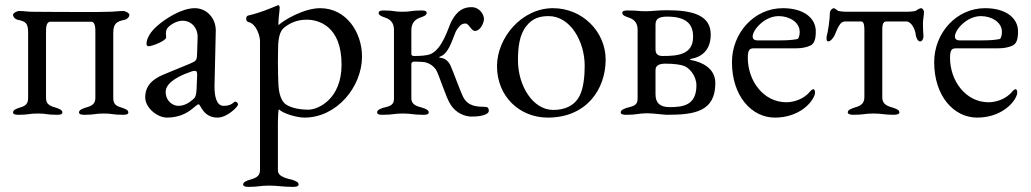

<svg xmlns="http://www.w3.org/2000/svg" viewBox="-20 -446 4032 751"><path d="M337 -361C353 -361 353 -334 353 -323V-62C353 -35 332 -30 312 -24C301 -20 289 -16 289 -6C289 3 304 3 312 3C351 3 351 -2 386 -2C421 -2 420 3 459 3C468 3 482 3 482 -6C482 -16 470 -20 459 -24C439 -30 423 -35 423 -62V-316C423 -355 436 -362 469 -369C475 -370 486 -378 486 -388C486 -396 468 -403 464 -403C439 -403 429 -400 406 -400C384 -399 344 -399 300 -399C211 -399 109 -400 107 -400C84 -400 78 -403 53 -403C49 -403 31 -396 31 -388C31 -378 42 -370 48 -369C81 -362 90 -356 90 -317V-62C90 -35 74 -30 54 -24C43 -20 31 -16 31 -6C31 3 46 3 54 3C93 3 93 -2 128 -2C163 -2 162 3 201 3C210 3 224 3 224 -6C224 -16 212 -20 201 -24C181 -30 160 -35 160 -62V-323C160 -334 160 -361 177 -361Z M855 -32C826 -32 819 -70 819 -109L824 -325C825 -374 789 -414 742 -414C689 -414 624 -371 593 -343C568 -321 553 -295 553 -274C553 -271 555 -265 561 -265C574 -265 630 -286 630 -300C630 -305 629 -309 629 -314C629 -321 630 -328 633 -333C641 -347 670 -365 694 -365C730 -365 754 -335 753 -301L751 -237C750 -210 749 -208 723 -197L621 -155C572 -135 548 -107 548 -65C548 -26 593 14 634 14C716 13 744 -38 757 -38C765 -38 774 14 831 14C869 14 911 -29 911 -37C911 -45 901 -52 895 -46C884 -36 873 -32 855 -32ZM628 -87C628 -110 651 -140 728 -166C733 -168 739 -169 742 -169C750 -169 752 -163 751 -148L749 -99C748 -74 744 -65 737 -59C721 -45 703 -32 677 -32C658 -32 628 -49 628 -87Z M1186 -17C1142 -17 1108 -28 1093 -42C1074 -60 1070 -97 1069 -115C1068 -136 1067 -171 1067 -205C1067 -229 1068 -252 1068 -269C1070 -310 1079 -329 1094 -340C1119 -359 1146 -369 1180 -369C1223 -369 1316 -347 1316 -193C1316 -59 1225 -17 1186 -17ZM997 220C997 247 974 252 954 258C943 262 931 266 931 276C931 284 945 285 952 285C991 285 997 280 1032 280C1067 280 1087 285 1126 285C1134 285 1148 284 1148 276C1148 266 1136 262 1125 258C1105 252 1067 247 1067 220V33C1067 27 1068 -18 1071 -18C1091 0 1143 14 1171 14C1297 14 1396 -106 1396 -225C1396 -319 1335 -414 1232 -414C1169 -414 1089 -367 1070 -348C1069 -349 1069 -353 1069 -357C1069 -373 1074 -405 1074 -417C1074 -421 1071 -426 1068 -426C1067 -426 1067 -425 1066 -425C1034 -412 1001 -397 950 -385C946 -384 943 -379 943 -373C943 -367 946 -361 951 -360C984 -353 997 -302 997 -287Z M1521 -330V-59C1521 -31 1498 -30 1478 -24C1467 -20 1455 -16 1455 -6C1455 4 1473 3 1478 3C1517 3 1521 -2 1556 -2C1591 -2 1595 3 1634 3C1639 3 1657 4 1657 -6C1657 -16 1645 -20 1634 -24C1614 -30 1589 -34 1589 -62V-196C1589 -201 1594 -205 1599 -205C1619 -205 1635 -204 1645 -202C1663 -197 1676 -187 1685 -174C1698 -153 1724 -64 1743 -36C1765 -2 1800 10 1825 10C1873 10 1892 -2 1892 -12C1892 -22 1889 -28 1877 -28C1849 -29 1812 -28 1792 -66C1778 -94 1753 -167 1741 -192C1732 -210 1717 -219 1702 -220C1698 -220 1696 -223 1702 -225C1740 -237 1755 -314 1767 -330C1777 -343 1783 -354 1801 -354C1814 -354 1823 -325 1838 -325C1859 -325 1873 -357 1873 -372C1873 -388 1857 -418 1824 -418C1796 -418 1769 -407 1746 -363C1734 -341 1712 -254 1663 -234C1647 -228 1621 -227 1600 -227C1595 -227 1589 -228 1589 -235V-328C1589 -358 1606 -372 1626 -378C1637 -382 1649 -386 1649 -396C1649 -406 1631 -405 1626 -405C1587 -405 1589 -400 1554 -400C1519 -400 1523 -405 1484 -405C1479 -405 1461 -406 1461 -396C1461 -386 1473 -382 1484 -378C1504 -372 1521 -359 1521 -330Z M2143 -414C2020 -414 1924 -298 1924 -187C1924 -70 2011 14 2123 14C2273 14 2349 -96 2349 -213C2349 -321 2259 -414 2143 -414ZM2126 -383C2211 -383 2267 -284 2267 -189C2267 -150 2263 -102 2247 -71C2227 -32 2189 -16 2144 -16C2064 -16 2006 -111 2006 -210C2006 -258 2011 -309 2038 -343C2062 -374 2090 -383 2126 -383Z M2583 -197C2618 -197 2643 -193 2656 -188C2675 -181 2704 -151 2704 -112C2704 -34 2652 -27 2599 -27C2562 -27 2544 -43 2544 -77V-172C2544 -192 2562 -197 2583 -197ZM2506 -402C2475 -402 2476 -405 2437 -405C2432 -405 2414 -406 2414 -396C2414 -386 2426 -382 2437 -378C2457 -372 2474 -360 2474 -330V-59C2474 -31 2451 -30 2431 -24C2420 -20 2408 -16 2408 -6C2408 2 2421 3 2428 3H2431C2470 3 2474 -2 2508 -3C2538 -3 2575 3 2589 3C2696 3 2778 -9 2778 -121C2778 -181 2722 -204 2684 -211C2676 -213 2678 -215 2684 -216C2728 -224 2760 -253 2760 -311C2760 -386 2690 -406 2590 -406C2549 -406 2533 -402 2506 -402ZM2573 -227C2565 -227 2544 -227 2544 -252V-348C2544 -369 2552 -381 2590 -381C2676 -381 2691 -341 2691 -302C2691 -232 2630 -227 2573 -227Z M3026 -383C3065 -383 3108 -361 3108 -321C3108 -310 3105 -294 3098 -293C3077 -289 3054 -288 3025 -288H2943C2929 -288 2924 -295 2924 -303C2924 -329 2970 -383 3026 -383ZM3042 -414C2929 -414 2843 -316 2843 -203C2843 -70 2920 14 3011 14C3103 14 3157 -42 3167 -77C3169 -85 3168 -97 3161 -97C3158 -97 3153 -93 3150 -90C3124 -56 3081 -46 3056 -46C2966 -46 2905 -130 2905 -220C2905 -254 2914 -257 2930 -257H3094C3116 -257 3136 -261 3150 -268C3164 -275 3171 -290 3171 -323C3171 -376 3123 -414 3042 -414Z M3521 -400H3299C3282 -400 3261 -401 3256 -405C3250 -410 3244 -414 3241 -414C3237 -414 3226 -406 3226 -396C3226 -371 3219 -324 3214 -306C3213 -303 3213 -299 3213 -295C3213 -289 3214 -284 3220 -284C3230 -284 3242 -302 3245 -309C3258 -341 3267 -362 3285 -362H3349C3360 -362 3361 -342 3361 -330V-65C3361 -36 3339 -30 3319 -24C3308 -20 3296 -16 3296 -6C3296 2 3312 3 3319 3C3358 3 3362 -2 3397 -2C3432 -2 3436 3 3475 3C3482 3 3498 2 3498 -6C3498 -16 3486 -20 3475 -24C3455 -30 3431 -36 3431 -64V-330C3431 -343 3432 -362 3446 -362H3526C3544 -362 3560 -332 3562 -309C3563 -301 3569 -284 3579 -284C3588 -284 3593 -297 3592 -306C3591 -320 3590 -336 3590 -352C3590 -369 3594 -385 3594 -399C3594 -408 3587 -414 3583 -414C3580 -414 3570 -410 3564 -405C3559 -401 3538 -400 3521 -400Z M3817 -383C3856 -383 3899 -361 3899 -321C3899 -310 3896 -294 3889 -293C3868 -289 3845 -288 3816 -288H3734C3720 -288 3715 -295 3715 -303C3715 -329 3761 -383 3817 -383ZM3833 -414C3720 -414 3634 -316 3634 -203C3634 -70 3711 14 3802 14C3894 14 3948 -42 3958 -77C3960 -85 3959 -97 3952 -97C3949 -97 3944 -93 3941 -90C3915 -56 3872 -46 3847 -46C3757 -46 3696 -130 3696 -220C3696 -254 3705 -257 3721 -257H3885C3907 -257 3927 -261 3941 -268C3955 -275 3962 -290 3962 -323C3962 -376 3914 -414 3833 -414Z"/></svg>

Font: EB Garamond SC 08
Style: Regular
Weight: 400
Version: Version 0.016